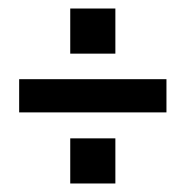

<svg xmlns="http://www.w3.org/2000/svg" viewBox="-20 -575 436 451"><path d="M251 -250V-144H145V-250ZM251 -555V-449H145V-555ZM371 -389V-311H25V-389Z"/></svg>

Font: Bebas Neue Bold
Style: Regular
Weight: 700
Designer: Ryoichi Tsunekawa & LGV (GE)
Foundry: Free Software Foundation, Inc.
Version: Version 1.003 August 13, 2016